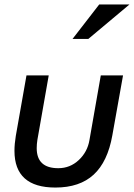

<svg xmlns="http://www.w3.org/2000/svg" viewBox="-20 -832 602 863"><path d="M433 -493 382 -202Q373 -149 334 -112.5Q295 -76 242 -76Q145 -76 145 -166Q145 -184 148 -203L199 -493H99L51 -221Q45 -185 45 -154Q45 11 229 11Q338 11 401 -47Q464 -105 485 -224L533 -493ZM306 -657H377L562 -812H426Z"/></svg>

Font: Geom
Style: Italic
Weight: 400
Italic angle: -10°
Version: Version 1.102